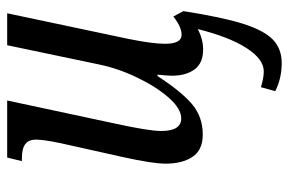

<svg xmlns="http://www.w3.org/2000/svg" viewBox="-155 -421 805 535"><g transform="rotate(-90 247.5 -153.5)"><path d="M484 -45Q467 64 448.5 122Q430 180 404.5 204.5Q379 229 339 229Q297 229 261 211L272 171Q298 179 316 179Q350 179 381 131Q412 83 434 -5Q406 10 377 10Q339 10 321.5 -14Q304 -38 304 -77Q304 -89 307 -117H303Q261 -52 225.5 -21.5Q190 9 140 9Q97 9 78 -19.5Q59 -48 59 -94Q59 -131 77 -212L116 -387Q126 -435 126 -456Q126 -476 113.5 -485.5Q101 -495 74 -495H66L76 -536H235L171 -237Q150 -141 150 -107Q150 -51 185 -51Q212 -51 242.5 -85.5Q273 -120 299 -174Q325 -228 336 -283L389 -536H478L407 -200Q393 -132 393 -96Q393 -50 418 -50Q440 -50 469 -73Z"/></g></svg>

Font: Noto Serif Cond
Style: Italic
Weight: 400
Width: 3
Italic angle: -12°
Designer: Monotype Design Team
Foundry: Monotype Imaging Inc.
Version: Version 1.001